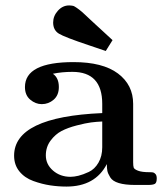

<svg xmlns="http://www.w3.org/2000/svg" viewBox="-20 -682 599 708"><path d="M176 -599Q176 -623 193.5 -642.5Q211 -662 235 -662Q239 -662 242.5 -661.5Q246 -661 249 -660.5Q252 -660 256 -657.5Q260 -655 263 -653Q266 -651 272 -646.5Q278 -642 282.5 -638Q287 -634 295.5 -626Q304 -618 311.5 -611Q319 -604 332 -592Q345 -580 356 -570L395 -534L370 -494Q347 -502 308 -515Q218 -545 197 -558Q176 -571 176 -599ZM32 -108Q32 -251 357 -265V-299Q357 -417 247 -417Q208 -417 175 -410Q197 -395 197 -361Q197 -331 178 -314.5Q159 -298 134 -298Q111 -298 91.5 -314.5Q72 -331 72 -361Q72 -453 251 -453Q359 -453 415 -411Q471 -369 471 -299V-84Q471 -70 473 -64Q475 -58 489 -52.5Q503 -47 532 -47Q541 -47 545 -46Q549 -45 553.5 -40Q558 -35 558 -24Q558 -8 551 -4Q544 0 526 0H478Q441 0 418 -7Q395 -14 386.5 -28Q378 -42 376 -51.5Q374 -61 374 -77Q331 6 225 6Q195 6 165 1.5Q135 -3 103 -14.5Q71 -26 51.5 -50Q32 -74 32 -108ZM149 -109Q149 -76 175.5 -53Q202 -30 240 -30Q253 -30 269.5 -34Q286 -38 307.5 -48Q329 -58 343 -82Q357 -106 357 -139V-234Q335 -233 315.5 -230.5Q296 -228 263 -219.5Q230 -211 207 -199Q184 -187 166.5 -163.5Q149 -140 149 -109Z"/></svg>

Font: CMU Serif
Style: Bold
Weight: 700
Version: Version 0.7.0